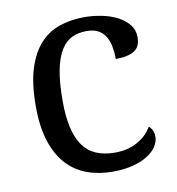

<svg xmlns="http://www.w3.org/2000/svg" viewBox="-68 -608 627 679"><g transform="rotate(-10 246.0 -268.0)"><path d="M283.2 9.8Q233.4 9.8 191.4 -5.6Q149.4 -21 119.1 -54.2Q88.9 -87.4 72 -139.4Q55.2 -191.4 55.2 -265.1Q55.2 -345.2 72 -399.2Q88.9 -453.1 118.9 -485.8Q148.9 -518.6 189.7 -532.2Q230.5 -545.9 277.8 -545.9Q309.1 -545.9 340.1 -539.8Q371.1 -533.7 396 -521Q420.9 -508.3 436.5 -489Q452.1 -469.7 452.1 -443.8Q452.1 -409.2 429.7 -395Q407.2 -380.9 362.8 -380.9Q362.8 -404.3 358.9 -425.3Q355 -446.3 345.5 -462.2Q335.9 -478 319.6 -487.1Q303.2 -496.1 277.8 -496.1Q249 -496.1 225.8 -485.4Q202.6 -474.6 186 -448.2Q169.4 -421.9 160.6 -377.4Q151.9 -333 151.9 -266.1Q151.9 -159.7 187.3 -107.4Q222.7 -55.2 303.2 -55.2Q349.6 -55.2 384.3 -74.7Q418.9 -94.2 436 -125Q443.4 -119.1 448.2 -109.4Q453.1 -99.6 453.1 -85.9Q453.1 -68.8 442.4 -51.8Q431.6 -34.7 410.4 -21Q389.2 -7.3 357.4 1.2Q325.7 9.8 283.2 9.8Z"/></g></svg>

Font: Noto Serif
Style: Regular
Weight: 400
Designer: Monotype Design team
Foundry: Monotype Imaging Inc.
Version: Version 1.02